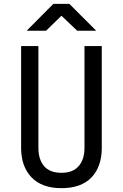

<svg xmlns="http://www.w3.org/2000/svg" viewBox="-20 -970 640 1000"><path d="M300 10Q198 10 144 -46.5Q90 -103 90 -200V-730H180V-200Q180 -140 209.5 -105Q239 -70 300 -70Q360 -70 390 -105Q420 -140 420 -200V-730H510V-200Q510 -102 456.5 -46Q403 10 300 10ZM119 -810 258 -950H341L481 -810H382L300 -888L220 -810Z"/></svg>

Font: Atlassian Mono
Style: Regular
Weight: 400
Monospace: yes
Designer: Philipp Nurullin, Konstantin Bulenkov
Foundry: Modifications by Atlassian Pty Ltd, manufactured by JetBrains
Version: Version 2.304